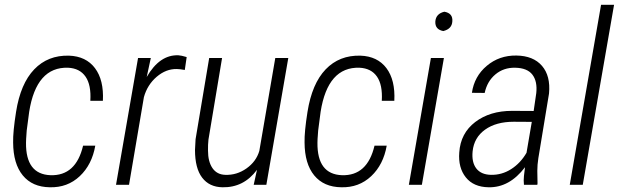

<svg xmlns="http://www.w3.org/2000/svg" viewBox="-20 -770 2579 800"><path d="M190.4 -40Q296.4 -36.6 326.2 -163.1H377Q363.3 -84 312.3 -35.9Q261.2 12.2 187.5 10.3Q114.7 9.3 75 -39.1Q35.2 -87.4 34.7 -176.3Q33.7 -220.7 46.9 -303.7Q65.4 -421.4 122.6 -481Q179.7 -540.5 267.6 -538.1Q338.4 -535.6 375.7 -486.1Q413.1 -436.5 408.7 -350.1H356.4Q360.4 -416 336.4 -450.7Q312.5 -485.4 263.7 -487.8Q131.3 -492.2 101.6 -304.2L91.3 -226.1L88.9 -190.9L88.4 -175.3Q86.9 -43.9 190.4 -40Z M750 -478.5Q728 -482.4 716.8 -482.4Q671.9 -483.4 632.8 -450Q593.8 -416.5 579.6 -365.2L517.6 0H463.4L555.2 -528.3H608.4L591.3 -449.2Q645.5 -543 723.6 -539.6Q734.9 -539.1 757.8 -532.2Z M1050.8 -62.5Q995.6 12.2 906.7 10.3Q852.1 9.3 822.3 -29.8Q792.5 -68.8 792.5 -145L794.9 -189.9L851.6 -528.3H905.3L848.6 -188.5Q846.2 -167.5 846.7 -142.6Q846.7 -96.7 865.2 -69.6Q883.8 -42.5 918.5 -41.5Q966.3 -39.6 1006.8 -68.1Q1047.4 -96.7 1060.5 -141.1L1127 -528.3H1181.2L1089.8 0H1037.1Z M1404.8 -40Q1510.7 -36.6 1540.5 -163.1H1591.3Q1577.6 -84 1526.6 -35.9Q1475.6 12.2 1401.9 10.3Q1329.1 9.3 1289.3 -39.1Q1249.5 -87.4 1249 -176.3Q1248 -220.7 1261.2 -303.7Q1279.8 -421.4 1336.9 -481Q1394 -540.5 1481.9 -538.1Q1552.7 -535.6 1590.1 -486.1Q1627.4 -436.5 1623 -350.1H1570.8Q1574.7 -416 1550.8 -450.7Q1526.9 -485.4 1478 -487.8Q1345.7 -492.2 1315.9 -304.2L1305.7 -226.1L1303.2 -190.9L1302.7 -175.3Q1301.3 -43.9 1404.8 -40Z M1737.8 0H1683.6L1775.4 -528.3H1829.6ZM1793.9 -680.7Q1796.4 -712.9 1831.5 -721.2Q1867.7 -714.8 1864.7 -680.7Q1862.8 -649.4 1827.1 -640.6Q1792 -647 1793.9 -680.7Z M2163.1 0Q2161.1 -18.6 2163.1 -36.6L2167.5 -73.2Q2102.5 12.2 2015.6 10.3Q1953.1 9.3 1920.9 -31Q1888.7 -71.3 1893.6 -134.8Q1898.9 -214.8 1960 -261.5Q2021 -308.1 2113.8 -308.1L2203.6 -307.6L2214.4 -381.8Q2219.7 -430.7 2198.5 -458.7Q2177.2 -486.8 2126.5 -487.8Q2078.6 -488.8 2044.2 -460Q2009.8 -431.2 1999.5 -382.8L1946.3 -383.3Q1956.1 -451.7 2008.1 -495.6Q2060.1 -539.6 2131.8 -538.6Q2202.1 -537.6 2238.3 -495.6Q2274.4 -453.6 2267.6 -380.4L2223.1 -110.8Q2218.8 -83.5 2218.8 -58.1L2219.7 -5.9L2218.8 0ZM2025.4 -41.5Q2070.8 -40.5 2109.6 -65.2Q2148.4 -89.8 2173.8 -133.3L2195.8 -262.2L2120.6 -262.7Q2046.9 -262.7 2001 -229.7Q1955.1 -196.8 1949.2 -139.2Q1944.8 -93.8 1964.6 -68.1Q1984.4 -42.5 2025.4 -41.5Z M2408.2 0H2354L2484.4 -750H2538.6Z"/></svg>

Font: TypoPRO Roboto
Style: Italic
Weight: 300
Italic angle: -12°
Designer: Google
Version: Version 2.136; 2016